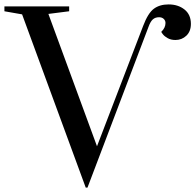

<svg xmlns="http://www.w3.org/2000/svg" viewBox="-49 -829 884 869"><path d="M51 -764 -29 -778V-800H264V-778L170 -766L390 -167L599 -712Q621 -770 647.5 -789.5Q674 -809 714 -809Q757 -809 786 -786Q815 -763 815 -721Q815 -687 794.5 -667.5Q774 -648 745 -648Q725 -648 710.5 -656Q696 -664 688.5 -673.5Q681 -683 681 -685Q700 -703 700 -725Q700 -736 692 -743.5Q684 -751 671 -751Q654 -751 643 -741.5Q632 -732 623 -707L347 20H339Z"/></svg>

Font: Prata
Style: Regular
Weight: 400
Designer: Ivan Petrov
Foundry: Cyreal
Version: Version 2.000